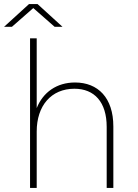

<svg xmlns="http://www.w3.org/2000/svg" viewBox="-38 -932 686 952"><path d="M111 0H144V-280C144 -408 216 -492 331 -492C430 -492 491 -426 491 -303V0H524V-305C524 -447 448 -523 334 -523C243 -523 175 -474 144 -396V-742H111ZM-18 -799H21L127 -892L233 -799H272L148 -912H106Z"/></svg>

Font: Chess Sans ExtraLight
Style: Regular
Weight: 275
Designer: Wolf Bōese
Foundry: Wolf Bōese
Version: Version 7.223;Glyphs 3.3 (3306)